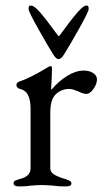

<svg xmlns="http://www.w3.org/2000/svg" viewBox="-20 -668 374 691"><path d="M29 0ZM29 -8Q29 -15 34 -17.5Q39 -20 52 -24Q90 -33 90 -62V-277Q90 -307 81 -325.5Q72 -344 49 -349Q45 -350 42 -354Q39 -358 39 -362Q39 -366 42 -369.5Q45 -373 48 -374Q88 -387 147 -423Q158 -430 162 -430Q167 -430 167 -423Q167 -396 164 -348Q164 -346 166 -346Q191 -376 222 -395Q253 -414 281 -414Q302 -414 315.5 -405Q329 -396 329 -382Q329 -366 316.5 -348Q304 -330 290 -330Q280 -330 262 -339Q259 -340 248.5 -344Q238 -348 230 -348Q201 -348 181 -329Q161 -310 161 -264V-62Q161 -49 174 -40.5Q187 -32 214 -24Q226 -20 231.5 -17Q237 -14 237 -8Q237 3 217 3Q190 3 170 0Q146 -2 130 -2Q114 -2 92 0Q76 3 49 3Q29 3 29 -8ZM171 -473Q152 -503 117.5 -564.5Q83 -626 83 -635Q83 -643 84.5 -645.5Q86 -648 92 -648Q102 -648 122 -626Q146 -599 188 -541Q190 -538 191.5 -538Q193 -538 195 -541Q237 -599 261 -626Q281 -648 290 -648Q296 -648 297.5 -645.5Q299 -643 299 -635Q299 -626 264.5 -564.5Q230 -503 211 -473Q200 -455 191 -455Q182 -455 171 -473Z"/></svg>

Font: EB Garamond
Style: Regular
Weight: 400
Designer: Georg Duffner and Octavio Pardo
Foundry: Georg Duffner
Version: Version 1.000; ttfautohint (v1.6)